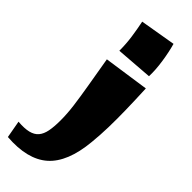

<svg xmlns="http://www.w3.org/2000/svg" viewBox="-382 -776 1045 1045"><g transform="rotate(45 141.0 -253.0)"><path d="M56 -517Q56 -570 49 -619Q42 -668 32 -717L238 -752Q252 -703 261 -642Q270 -581 268 -533ZM301 -60Q285 111 202.5 183.5Q120 256 -41 244L-59 144Q-11 148 20 140.5Q51 133 68 113Q85 93 91.5 59.5Q98 26 98 -22Q98 -75 90.5 -132Q83 -189 70.5 -262.5Q58 -336 41 -436L303 -474Q307 -385 308.5 -313.5Q310 -242 308.5 -181Q307 -120 301 -60Z"/></g></svg>

Font: Marhey Light
Style: Bold
Weight: 700
Version: Version 1.000